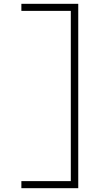

<svg xmlns="http://www.w3.org/2000/svg" viewBox="-20 -843 540 1006"><path d="M92 143V106H351V-786H92V-823H390V143Z"/></svg>

Font: Iosevka Slab Extralight
Style: Regular
Weight: 200
Monospace: yes
Designer: Belleve Invis
Foundry: Belleve Invis
Version: Version 11.1.1; ttfautohint (v1.8.3)